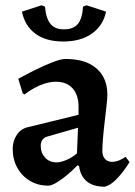

<svg xmlns="http://www.w3.org/2000/svg" viewBox="-20 -694 511 726"><path d="M376 12Q333 12 308.5 -8Q284 -28 279 -66L273 -69Q252 -47 231 -30Q210 -13 192 -2.5Q174 8 162 8Q124 8 93.5 -10Q63 -28 45.5 -59.5Q28 -91 28 -131Q28 -161 43.5 -184Q59 -207 85 -213L277 -260V-290Q277 -335 254.5 -360Q232 -385 191 -385Q163 -385 131.5 -371.5Q100 -358 73 -337L66 -341L49 -396Q78 -412 113 -429.5Q148 -447 179.5 -459Q211 -471 227 -471Q282 -471 317 -453.5Q352 -436 369 -406Q386 -376 386 -336Q386 -324 383 -296Q380 -268 376 -235Q372 -202 369.5 -172Q367 -142 367 -124Q367 -104 377 -93Q387 -82 404 -82Q418 -82 432.5 -88.5Q447 -95 455 -101L470 -81Q460 -65 445 -45Q430 -25 412.5 -9Q395 7 376 12ZM194 -80Q210 -80 232 -89.5Q254 -99 271 -114L275 -211L160 -178Q134 -171 134 -142Q134 -116 150.5 -98Q167 -80 194 -80ZM219 -537Q154 -537 114 -566.5Q74 -596 63 -650L137 -674L150 -669Q154 -624 171 -603.5Q188 -583 222 -583Q257 -583 274 -603Q291 -623 294 -669L307 -674L381 -650Q370 -597 327.5 -567Q285 -537 219 -537Z"/></svg>

Font: Alegreya SemiBold
Style: Regular
Weight: 600
Designer: Juan Pablo del Peral
Foundry: Huerta Tipografica
Version: Version 2.009